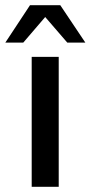

<svg xmlns="http://www.w3.org/2000/svg" viewBox="-62 -719 348 739"><path d="M60 -500H164V0H60ZM170 -699 266.5 -555H197L112 -653.5L27.5 -555H-41.5L53.5 -699Z"/></svg>

Font: Urbanist SemiBold
Style: Regular
Weight: 600
Designer: Corey Hu
Foundry: Corey Hu
Version: Version 1.321; ttfautohint (v1.8.4.7-5d5b)